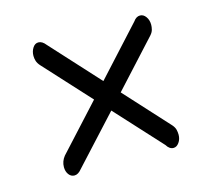

<svg xmlns="http://www.w3.org/2000/svg" viewBox="-69 -507 625 571"><g transform="rotate(-15 243.0 -222.0)"><path d="M82 -81.1 209 -219.7 80.1 -360.4Q73.2 -368.2 70.8 -376Q68.4 -383.8 68.4 -391.6Q68.4 -405.3 75.2 -416Q82 -426.8 92.8 -426.8Q104.5 -426.8 115.2 -413.1L250 -265.6L384.8 -413.1Q393.6 -425.8 405.3 -425.8Q416 -425.8 423.3 -415.5Q430.7 -405.3 430.7 -390.6Q430.7 -383.8 428.7 -376Q426.8 -368.2 419.9 -360.4L291 -219.7L414.1 -85Q420.9 -77.1 422.9 -69.3Q424.8 -61.5 424.8 -53.7Q424.8 -40 417.5 -29.8Q410.2 -19.5 400.4 -19.5Q387.7 -19.5 378.9 -34.2L250 -174.8L117.2 -30.3Q106.4 -16.6 94.7 -16.6Q84 -16.6 77.1 -25.9Q70.3 -35.2 70.3 -48.8Q70.3 -66.4 82 -81.1Z"/></g></svg>

Font: Hi Melody Cyrillic
Style: Regular
Weight: 400
Version: Version 0.90 April 10, 2018